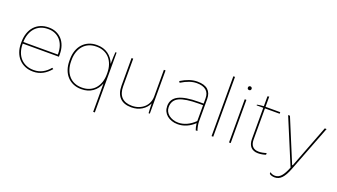

<svg xmlns="http://www.w3.org/2000/svg" viewBox="-72 -1346 3816 2171"><g transform="rotate(20 1835.5 -260.0)"><path d="M297 5H301Q331 5 359 -2Q387 -9 412.5 -22.5Q438 -36 461 -55.5Q484 -75 505 -100L489 -110Q452 -64 404.5 -39Q357 -14 302 -14H296Q247 -14 207.5 -31Q168 -48 140 -78.5Q112 -109 97 -152Q82 -195 82 -247V-253H517V-283Q517 -337 501.5 -382Q486 -427 457.5 -458.5Q429 -490 389 -507.5Q349 -525 300 -525H296Q243 -525 199.5 -506.5Q156 -488 125.5 -454Q95 -420 78.5 -372Q62 -324 62 -265V-245Q62 -190 79 -144Q96 -98 126.5 -65Q157 -32 200.5 -13.5Q244 5 297 5ZM82 -272Q83 -325 98.5 -368.5Q114 -412 141.5 -442.5Q169 -473 207.5 -489.5Q246 -506 294 -506H300Q345 -506 381 -490Q417 -474 443 -445Q469 -416 483 -374.5Q497 -333 497 -283V-272Z M1094 200H1114V-520H1100Q1098 -500 1096.5 -462.5Q1095 -425 1094 -377Q1069 -446 1013.5 -485.5Q958 -525 880 -525H876Q824 -525 781 -506.5Q738 -488 707.5 -454.5Q677 -421 660.5 -374Q644 -327 644 -269V-251Q644 -193 660.5 -146Q677 -99 707.5 -65.5Q738 -32 781 -13.5Q824 5 876 5H880Q958 5 1013.5 -34Q1069 -73 1094 -142ZM876 -14Q828 -14 788.5 -31Q749 -48 721.5 -79.5Q694 -111 679 -155Q664 -199 664 -253V-267Q664 -321 679 -365Q694 -409 721.5 -440.5Q749 -472 788.5 -489Q828 -506 876 -506H882Q930 -506 969.5 -489Q1009 -472 1036.5 -440.5Q1064 -409 1079 -365Q1094 -321 1094 -267V-253Q1094 -199 1079 -155Q1064 -111 1036.5 -79.5Q1009 -48 969.5 -31Q930 -14 882 -14Z M1479 5Q1551 5 1604.5 -28Q1658 -61 1683 -116Q1684 -81 1685 -50.5Q1686 -20 1688 0H1703V-520H1683V-200Q1683 -160 1668 -125.5Q1653 -91 1626 -66.5Q1599 -42 1562 -28Q1525 -14 1481 -14Q1399 -14 1356.5 -58Q1314 -102 1314 -188V-520H1294V-188Q1294 -94 1341.5 -44.5Q1389 5 1479 5Z M2038 5Q2091 5 2142 -16.5Q2193 -38 2237 -80Q2239 -59 2244 -38Q2249 -17 2255 0H2276Q2268 -23 2262 -52.5Q2256 -82 2256 -105V-376Q2256 -449 2214 -487Q2172 -525 2087 -525H2085Q2038 -525 1989.5 -508.5Q1941 -492 1889 -460L1900 -443Q1952 -475 1997.5 -490.5Q2043 -506 2085 -506H2087Q2159 -506 2197.5 -474Q2236 -442 2236 -379V-315H2179Q2014 -315 1936 -275Q1858 -235 1858 -150V-148Q1858 -114 1871 -86Q1884 -58 1908 -38Q1932 -18 1965 -6.5Q1998 5 2038 5ZM2038 -14Q2004 -14 1974.5 -24Q1945 -34 1923.5 -51Q1902 -68 1890 -91.5Q1878 -115 1878 -142V-144Q1878 -226 1950.5 -261Q2023 -296 2186 -296H2236V-105Q2190 -60 2139.5 -37Q2089 -14 2038 -14Z M2446 0H2466V-720H2446Z M2656 0H2676V-520H2656ZM2667 -634Q2676 -634 2682.5 -640Q2689 -646 2689 -657Q2689 -666 2682.5 -672.5Q2676 -679 2667 -679Q2656 -679 2650 -672.5Q2644 -666 2644 -657Q2644 -646 2650 -640Q2656 -634 2667 -634Z M3005 3Q3028 3 3053.5 -1.5Q3079 -6 3097 -13V-33Q3087 -30 3075.5 -27Q3064 -24 3052 -21.5Q3040 -19 3028 -18Q3016 -17 3006 -17Q2957 -17 2931.5 -44.5Q2906 -72 2906 -126V-501H3083V-520H2906V-643L2886 -639V-520Q2866 -519 2842 -516Q2818 -513 2806 -510V-501H2886V-125Q2886 -94 2894 -70Q2902 -46 2917 -30Q2932 -14 2954 -5.5Q2976 3 3005 3Z M3275 195Q3299 195 3319.5 186Q3340 177 3358 158.5Q3376 140 3393 110Q3410 80 3426 38L3641 -520H3619L3421 -4H3414L3200 -520H3178L3407 29Q3377 105 3345.5 140.5Q3314 176 3272 176Q3255 176 3240 171Q3225 166 3211 155V176Q3224 186 3240.5 190.5Q3257 195 3275 195Z"/></g></svg>

Font: Fixel Variable
Style: Regular
Weight: 100
Width: 3
Designer: AlfaBravo + MacPaw
Foundry: Kyrylo Tkachov, Marchela Mozhyna, Serhii Makarenko, Maria Weinstein, Zakhar Kryvoshyya
Version: Version 1.211